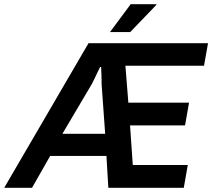

<svg xmlns="http://www.w3.org/2000/svg" viewBox="-69 -891 1007 911"><path d="M-49 0 351 -686H918L899 -579H526L540 -404H828L809 -296H548L561 -108H822L803 0H445L436 -151H169L83 0ZM227 -256H430L413 -493Q413 -502 413 -512Q413 -522 412.5 -533Q412 -544 411.5 -554Q411 -564 411 -573H406Q400 -561 393 -546.5Q386 -532 379.5 -518Q373 -504 367 -493ZM453 -739 551 -871H673V-868L549 -739Z"/></svg>

Font: Archivo SemiCondensed SemiBold
Style: Italic
Weight: 600
Width: 4
Italic angle: -10°
Designer: Hector Gatti
Foundry: Omnibus-Type
Version: Version 2.001